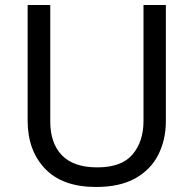

<svg xmlns="http://www.w3.org/2000/svg" viewBox="-20 -734 771 764"><path d="M640 -252Q640 -178 610 -118.5Q580 -59 518.5 -24.5Q457 10 362 10Q229 10 159.5 -62.5Q90 -135 90 -254V-714H180V-251Q180 -164 226.5 -116Q273 -68 367 -68Q464 -68 507.5 -119.5Q551 -171 551 -252V-714H640Z"/></svg>

Font: hextelugu15
Style: Book
Weight: 400
Designer: Jelle Bosma - Monotype Design Team
Foundry: Monotype Imaging Inc.
Version: Version 2.003